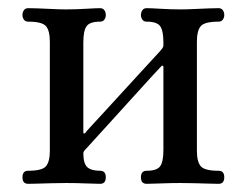

<svg xmlns="http://www.w3.org/2000/svg" viewBox="-20 -450 604 470"><path d="M49 0Q35 0 35 -16Q35 -32 49 -32Q83 -32 92.5 -43Q102 -54 102 -81V-348Q102 -375 92.5 -386Q83 -397 49 -397Q42 -397 38.5 -402Q35 -407 35 -413Q35 -420 38.5 -425Q42 -430 49 -430Q56 -430 72 -429.5Q88 -429 107 -428Q126 -427 142 -427Q166 -427 190.5 -428.5Q215 -430 225 -430Q232 -430 235.5 -425Q239 -420 239 -413Q239 -407 235.5 -402Q232 -397 225 -397Q200 -397 192 -386Q184 -375 184 -346V-127Q184 -120 189 -125Q190 -127 203.5 -141.5Q217 -156 238 -179Q259 -202 282 -227Q305 -252 326 -275Q347 -298 361 -313Q375 -328 376 -330Q380 -334 380 -340V-346Q380 -375 372 -386Q364 -397 339 -397Q332 -397 328.5 -402Q325 -407 325 -413Q325 -420 328.5 -425Q332 -430 339 -430Q349 -430 373.5 -428.5Q398 -427 422 -427Q438 -427 457 -428Q476 -429 492.5 -429.5Q509 -430 515 -430Q522 -430 525.5 -425Q529 -420 529 -413Q529 -407 525.5 -402Q522 -397 515 -397Q481 -397 471.5 -386Q462 -375 462 -348V-81Q462 -54 471.5 -43Q481 -32 515 -32Q529 -32 529 -16Q529 0 515 0Q509 0 492.5 -0.5Q476 -1 457 -1.5Q438 -2 422 -2Q398 -2 373.5 -1Q349 0 339 0Q325 0 325 -16Q325 -32 339 -32Q364 -32 372 -43Q380 -54 380 -83V-286Q380 -288 378.5 -289Q377 -290 375 -288Q373 -286 354 -265.5Q335 -245 308.5 -215.5Q282 -186 255 -156.5Q228 -127 209.5 -106.5Q191 -86 189 -84Q184 -79 184 -75Q184 -50 193.5 -41Q203 -32 225 -32Q239 -32 239 -16Q239 0 225 0Q215 0 190.5 -1Q166 -2 142 -2Q126 -2 107 -1.5Q88 -1 72 -0.5Q56 0 49 0Z"/></svg>

Font: Zen Old Mincho
Style: Regular
Weight: 400
Designer: Yoshimichi Ohira
Foundry: Positype
Version: Version 1.001